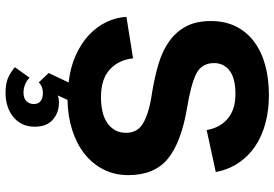

<svg xmlns="http://www.w3.org/2000/svg" viewBox="-169 -585 992 694"><g transform="rotate(90 327.0 -238.0)"><path d="M261 151Q269 160 283.5 166.5Q298 173 315 173Q335 173 345.5 162.5Q356 152 356 136Q356 119 345 111Q334 103 317 103Q303 103 293 107.5Q283 112 278 118L244 82L278 10Q224 4 180.5 -15.5Q137 -35 107 -63Q77 -91 60 -126Q43 -161 41 -199L191 -223Q196 -172 230.5 -139.5Q265 -107 331 -107Q358 -107 381.5 -112Q405 -117 422.5 -128.5Q440 -140 450 -157Q460 -174 460 -198Q460 -217 452.5 -232Q445 -247 427.5 -258Q410 -269 382 -277.5Q354 -286 313 -292Q258 -301 211 -315Q164 -329 129.5 -353.5Q95 -378 75.5 -414.5Q56 -451 56 -504Q56 -556 76 -595.5Q96 -635 132 -661.5Q168 -688 217 -701Q266 -714 324 -714Q378 -714 425 -701.5Q472 -689 508.5 -664.5Q545 -640 569 -604Q593 -568 602 -522L450 -489Q442 -537 409 -565Q376 -593 320 -593Q263 -593 235.5 -572Q208 -551 208 -516Q208 -471 246.5 -451.5Q285 -432 371 -418Q495 -397 554 -348.5Q613 -300 613 -206Q613 -156 592.5 -116Q572 -76 536 -47.5Q500 -19 450 -3Q400 13 341 14L325 49Q335 45 352 45Q387 45 412.5 67Q438 89 438 133Q438 159 428 178.5Q418 198 401.5 211Q385 224 363 231Q341 238 316 238Q278 238 255.5 226Q233 214 223 204Z"/></g></svg>

Font: Post Grotesk Bold
Style: Bold
Weight: 700
Version: Version 1.0